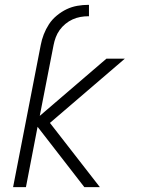

<svg xmlns="http://www.w3.org/2000/svg" viewBox="-20 -772 590 792"><path d="M148 -586Q152 -608 160.5 -630Q169 -652 182 -672Q195 -692 214.5 -708Q234 -724 255 -734Q276 -744 299 -748Q322 -752 344 -752H347V-705H344Q328 -705 311.5 -702Q295 -699 279.5 -692Q264 -685 250 -673.5Q236 -662 226 -648Q216 -634 210 -618Q204 -602 201 -586ZM392 0H328L135 -249L87 0H34L148 -586H201L144 -294L419 -530H495L186 -265Z"/></svg>

Font: Lode Dark
Style: Italic
Weight: 400
Italic angle: -11°
Monospace: yes
Designer: Belleve Invis
Foundry: Belleve Invis
Version: Version 29.2.0; ttfautohint (v1.8.3)